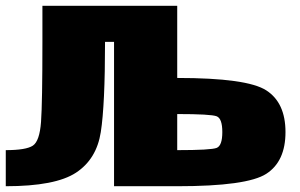

<svg xmlns="http://www.w3.org/2000/svg" viewBox="-20 -645 1040 665"><path d="M750 -187.5Q750 -234.4 730.5 -242.2Q710.9 -250 593.8 -250V-125Q710.9 -125 730.5 -132.8Q750 -140.6 750 -187.5ZM375 -500H343.8Q343.8 -281.2 329.1 -187.5Q314.5 -93.8 243.2 -46.9Q171.9 0 0 0V-125Q70.3 -125 93.8 -140.6Q117.2 -156.2 122.1 -222.7Q126.9 -289.1 126.9 -500V-625H593.8V-375Q835.9 -375 902.3 -332Q968.8 -289.1 968.8 -187.5Q968.8 -85.9 902.3 -43Q835.9 0 593.8 0H375Z"/></svg>

Font: CraftyPE
Style: Regular
Weight: 400
Designer: Erek Butcher
Foundry: Haunted Coop
Version: Version 0.018;April 4, 2024;FontCreator 15.0.0.2962 64-bit